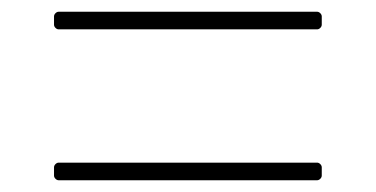

<svg xmlns="http://www.w3.org/2000/svg" viewBox="-20 -497 640 327"><path d="M520 -447H80Q77 -447 74.5 -449.5Q72 -452 72 -455V-469Q72 -472 74.5 -474.5Q77 -477 80 -477H520Q523 -477 525.5 -474.5Q528 -472 528 -469V-455Q528 -452 525.5 -449.5Q523 -447 520 -447ZM520 -190H80Q77 -190 74.5 -192.5Q72 -195 72 -198V-212Q72 -215 74.5 -217.5Q77 -220 80 -220H520Q523 -220 525.5 -217.5Q528 -215 528 -212V-198Q528 -195 525.5 -192.5Q523 -190 520 -190Z"/></svg>

Font: YamahaIndonesia935. App Thin
Style: Regular
Weight: 100
Designer: Dalton Maag Ltd
Foundry: Dalton Maag Ltd
Version: Version 1.002